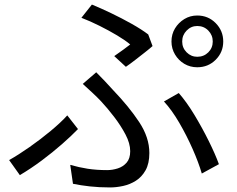

<svg xmlns="http://www.w3.org/2000/svg" viewBox="-20 -785 1040 842"><path d="M779 -603Q779 -575 798.5 -555.5Q818 -536 845 -536Q874 -536 893.5 -555.5Q913 -575 913 -603Q913 -631 893.5 -651Q874 -671 845 -671Q818 -671 798.5 -651Q779 -631 779 -603ZM732 -603Q732 -635 747.5 -660.5Q763 -686 788.5 -701.5Q814 -717 845 -717Q893 -717 926 -683.5Q959 -650 959 -603Q959 -556 926 -523Q893 -490 845 -490Q814 -490 788.5 -505Q763 -520 747.5 -546Q732 -572 732 -603ZM481 -539Q501 -553 520.5 -567Q540 -581 551 -590Q530 -608 494 -629.5Q458 -651 417 -671.5Q376 -692 337 -707L383 -765Q422 -749 468 -727Q514 -705 557.5 -680.5Q601 -656 630 -634L649 -583Q638 -573 617 -556.5Q596 -540 573.5 -522.5Q551 -505 532 -492ZM288 -62Q326 -51 364.5 -45Q403 -39 450 -39Q473 -39 496.5 -46.5Q520 -54 535.5 -72Q551 -90 551 -122Q551 -156 530.5 -195Q510 -234 480.5 -272.5Q451 -311 423 -341Q407 -358 385 -378.5Q363 -399 343 -417L402 -468Q421 -449 439.5 -429.5Q458 -410 475 -391Q546 -317 590.5 -249.5Q635 -182 635 -114Q635 -68 618.5 -38.5Q602 -9 576 7.5Q550 24 520 30.5Q490 37 463 37Q415 37 374.5 32.5Q334 28 300 21ZM865 -24Q851 -72 825 -131Q799 -190 766.5 -246Q734 -302 699 -340L764 -377Q799 -337 833 -280.5Q867 -224 895.5 -166.5Q924 -109 940 -65ZM322 -219Q293 -189 252 -153Q211 -117 163.5 -81.5Q116 -46 67 -17L20 -83Q61 -106 109.5 -140Q158 -174 202.5 -211Q247 -248 275 -279Z"/></svg>

Font: Go Noto Current
Style: Regular
Weight: 400
Designer: Monotype Design Team
Foundry: Monotype Imaging Inc.
Version: Version 2.007; ttfautohint (v1.8) -l 8 -r 50 -G 200 -x 14 -D